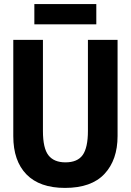

<svg xmlns="http://www.w3.org/2000/svg" viewBox="-20 -909 640 939"><path d="M451 -790V-889H148V-790ZM555 -244V-714H410V-269Q410 -187 384.5 -151Q359 -115 300 -115Q244 -115 217 -149.5Q190 -184 190 -268V-714H45V-243Q45 -122 109.5 -56Q174 10 298 10Q427 10 491 -58.5Q555 -127 555 -244Z"/></svg>

Font: Noto Sans Mono UI
Style: Bold
Weight: 700
Designer: Monotype Design team
Foundry: Monotype Imaging Inc.
Version: 1.000